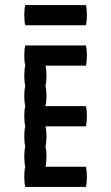

<svg xmlns="http://www.w3.org/2000/svg" viewBox="-20 -740 440 760"><path d="M160 -240Q164 -224 164 -200Q164 -177 160 -160Q164 -144 164 -120Q164 -97 160 -80H320Q324 -64 324 -40Q324 -17 320 0H80Q76 -17 76 -40Q76 -64 80 -80Q76 -97 76 -120Q76 -144 80 -160Q76 -177 76 -200Q76 -224 80 -240Q76 -257 76 -280Q76 -304 80 -320Q76 -337 76 -360Q76 -384 80 -400Q76 -417 76 -440Q76 -464 80 -480Q76 -497 76 -520Q76 -544 80 -560H320Q324 -544 324 -520Q324 -497 320 -480H160Q164 -464 164 -440Q164 -417 160 -400Q164 -384 164 -360Q164 -337 160 -320H320Q324 -304 324 -280Q324 -257 320 -240ZM324 -680Q324 -657 320 -640H80Q76 -657 76 -680Q76 -704 80 -720H320Q324 -704 324 -680Z"/></svg>

Font: VT323
Style: Regular
Weight: 400
Monospace: yes
Designer: Peter Hull
Version: Version 2.000